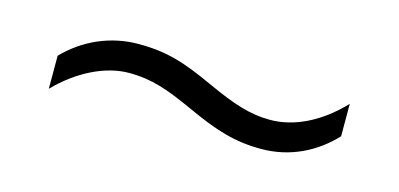

<svg xmlns="http://www.w3.org/2000/svg" viewBox="-29 -505 629 303"><g transform="rotate(15 285.5 -353.0)"><path d="M276 -331C326 -308 358 -298 401 -298C449 -298 489 -319 518 -350V-403C482 -365 441 -346 403 -346C369 -346 341 -356 299 -375C249 -398 219 -408 172 -408C126 -408 84 -389 53 -357V-303C88 -339 131 -360 169 -360C207 -360 234 -350 276 -331Z"/></g></svg>

Font: Noto Sans Meetei Mayek Light
Style: Regular
Weight: 300
Designer: Monotype Design Team and Neelakash Kshetrimayum
Foundry: Monotype Imaging Inc.
Version: Version 2.002